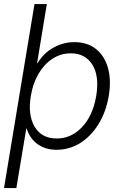

<svg xmlns="http://www.w3.org/2000/svg" viewBox="-34 -748 603 972"><path d="M252 10.3Q196.8 10.3 157.2 -17.6Q117.7 -45.4 100.6 -97.7H99.1L48.8 204.1H-13.7L140.6 -727.5H203.1L153.8 -428.2H155.8Q187.5 -480 237.3 -507.3Q287.1 -534.7 342.3 -534.7Q408.7 -534.7 452.1 -499.8Q495.6 -464.8 512.7 -403.6Q529.8 -342.3 516.6 -262.2Q502.9 -182.6 465.6 -121.1Q428.2 -59.6 373.3 -24.7Q318.4 10.3 252 10.3ZM253.4 -46.9Q326.7 -46.9 381.3 -104.5Q436 -162.1 453.1 -262.2Q469.7 -362.3 433.8 -420.2Q397.9 -478 324.7 -478Q273.4 -478 231.4 -450.4Q189.5 -422.9 160.9 -374.3Q132.3 -325.7 122.1 -262.2Q106 -167 141.1 -106.9Q176.3 -46.9 253.4 -46.9Z"/></svg>

Font: Inter Display Light
Style: Italic
Weight: 300
Italic angle: -9.39999°
Designer: Rasmus Andersson
Foundry: rsms
Version: Version 4.000;git-a52131595